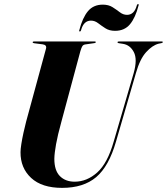

<svg xmlns="http://www.w3.org/2000/svg" viewBox="-20 -901 810 931"><path d="M531.5 -215 628.5 -547.5Q647 -613.5 629 -648.2Q611 -683 576 -688.5L556.5 -691.5Q550 -692 550 -696Q550 -700 556.5 -700H764Q769.5 -700 769.5 -697Q769.5 -693.5 763 -692L748.5 -689Q718.5 -681 688.5 -648Q658.5 -615 639 -546.5L542.5 -214.5Q508 -94.5 446.5 -42.2Q385 10 281 10Q183 10 131 -38.2Q79 -86.5 79.5 -163Q79.5 -177.5 83.5 -203Q87.5 -228.5 93.8 -257.2Q100 -286 106.5 -310.5L203 -665Q208 -683 187 -686L145 -691.5Q138.5 -692.5 138.5 -696Q138.5 -700 145 -700H439Q444.5 -700 444.5 -697Q444.5 -693 438 -692L393 -685.5Q384 -684 379.5 -677.5Q375 -671 369.5 -652L278 -312Q259.5 -245 251.8 -201.8Q244 -158.5 243.5 -131Q243.5 -74 270.5 -47Q297.5 -20 342 -20Q401.5 -20 451.5 -64.8Q501.5 -109.5 531.5 -215ZM538 -751.5Q510 -751.5 490.8 -764Q471.5 -776.5 455.5 -788.8Q439.5 -801 421 -801Q385.5 -801 373 -754.5Q371.5 -748.5 367 -748.5Q362.5 -748.5 364.5 -754.5Q380 -815 406.5 -846.8Q433 -878.5 478.5 -878.5Q506.5 -878.5 525.8 -866.2Q545 -854 561.2 -841.5Q577.5 -829 596 -829Q631 -829 643.5 -875Q645 -881 649.5 -881Q654 -881 652 -875Q636.5 -814.5 610 -783Q583.5 -751.5 538 -751.5Z"/></svg>

Font: Fraunces 144pt
Style: Bold Italic
Weight: 700
Italic angle: -16°
Version: Version 1.000;[b76b70a41]